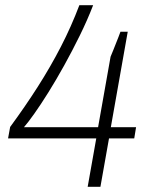

<svg xmlns="http://www.w3.org/2000/svg" viewBox="-20 -718 570 738"><path d="M317 0 350 -186H11L19 -230Q77 -309 125.5 -385Q174 -461 214 -538.5Q254 -616 285 -698H338Q316 -641 287 -582Q258 -523 227 -467Q196 -411 166 -363Q136 -315 111.5 -280.5Q87 -246 72 -229H357L405 -500Q410 -512 415.5 -525.5Q421 -539 426 -552Q431 -565 435.5 -576Q440 -587 443 -596H471L406 -229H503L496 -186H399L366 0Z"/></svg>

Font: Archivo SemiBold Thin
Style: Italic
Weight: 250
Italic angle: -10°
Version: Version 2.001